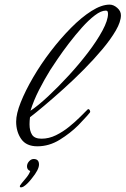

<svg xmlns="http://www.w3.org/2000/svg" viewBox="-20 -620 544 832"><path d="M142 14Q94 14 72 -17.5Q50 -49 50 -93Q50 -127 70 -177Q90 -227 123.5 -284.5Q157 -342 199.5 -397.5Q242 -453 287.5 -499Q333 -545 376.5 -572.5Q420 -600 455 -600Q472 -600 488 -586Q504 -572 504 -554Q504 -526 482 -488Q460 -450 424 -407Q388 -364 344.5 -320Q301 -276 256.5 -236Q212 -196 173.5 -163.5Q135 -131 110 -112Q109 -104 108.5 -96.5Q108 -89 108 -81Q108 -53 119 -36Q130 -19 160 -19Q192 -19 222.5 -34Q253 -49 280 -71Q307 -93 327.5 -113.5Q348 -134 360 -146Q361 -147 363 -147Q367 -147 369.5 -141.5Q372 -136 370 -133Q359 -119 343.5 -103Q328 -87 319 -77Q285 -43 239 -14.5Q193 14 142 14ZM112 -140Q145 -162 188.5 -202.5Q232 -243 277.5 -292.5Q323 -342 361.5 -392.5Q400 -443 424 -487.5Q448 -532 448 -560Q448 -565 446.5 -569.5Q445 -574 438 -574Q418 -574 391 -553.5Q364 -533 335 -500.5Q306 -468 278.5 -432Q251 -396 230 -365Q209 -334 198 -317Q172 -275 149 -230Q126 -185 112 -140ZM71 192Q66 192 66 188Q66 183 72 177Q72 176 73.5 174.5Q75 173 74 174Q81 166 94 150Q107 134 111 121Q97 116 97 101Q97 89 106 79Q115 69 126 69Q149 69 149 93Q149 115 118 153Q98 179 81 189Q79 190 76 191Q73 192 71 192Z"/></svg>

Font: Corinthia
Style: Bold
Weight: 700
Designer: Robert E. Leuschke
Foundry: Robert E. Leuschke
Version: Version 1.013; ttfautohint (v1.8.3)